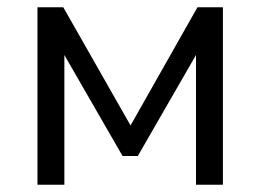

<svg xmlns="http://www.w3.org/2000/svg" viewBox="-20 -508 716 528"><path d="M83 0V-488H154L339 -163L523 -488H593V0H519V-388H537L359 -79H317L139 -388H157V0Z"/></svg>

Font: Nunito Sans 11pt
Style: Regular
Weight: 400
Version: Version 3.101;gftools[0.9.27]